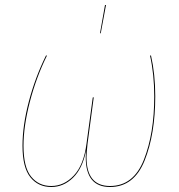

<svg xmlns="http://www.w3.org/2000/svg" viewBox="-20 -739 716 768"><path d="M70 -156Q70 -237 95.5 -333.5Q121 -430 164 -517H168Q125 -430 99.5 -332Q74 -234 74 -156Q74 -70 104.5 -32.5Q135 5 185 5Q236 5 275.5 -37Q315 -79 326 -164L351 -349L355 -350L330 -163Q326 -125 326 -110Q326 5 420 5Q514 5 555.5 -100Q597 -205 597 -353Q597 -442 580 -517H584Q601 -442 601 -354Q601 -203 558.5 -97Q516 9 420 9Q323 9 323 -109L324 -136Q310 -65 272 -28Q234 9 185 9Q133 9 101.5 -30Q70 -69 70 -156ZM404 -719 383 -606H380L400 -719Z"/></svg>

Font: Fira Sans Condensed Four
Style: Italic
Weight: 100
Width: 3
Italic angle: -8°
Designer: bBox Type GmbH & Carrois Corporate GbR & Edenspiekermann AG
Foundry: bBox Type GmbH & Carrois Corporate GbR & Edenspiekermann AG
Version: Version 4.301